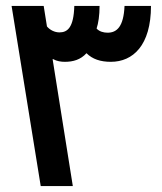

<svg xmlns="http://www.w3.org/2000/svg" viewBox="-20 -626 544 646"><path d="M19 -606 117 0H225L157 -427H159C171 -420 186 -418 198 -418C226 -418 251 -425 271 -447C291 -427 318 -418 353 -418C427 -418 488 -473 488 -606H399C396 -536 373 -516 342 -516C328 -516 314 -520 305 -530C311 -548 315 -574 315 -606H230C228 -533 207 -517 180 -517C164 -517 148 -525 138 -537L127 -606Z"/></svg>

Font: Noto Sans Syriac SemiBold
Style: Regular
Weight: 600
Designer: Patrick Giasson and the Monotype Design Team
Foundry: Monotype Imaging Inc.
Version: Version 3.000